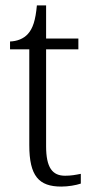

<svg xmlns="http://www.w3.org/2000/svg" viewBox="-20 -678 340 708"><path d="M206 10C232 10 260 5 278 -1V-37C258 -33 242 -30 220 -30C173 -30 150 -60 150 -139V-496H269V-536H150V-658H116C111 -603 101 -573 83 -553C67 -535 43 -526 17 -525V-496H88V-143C88 -29 123 10 206 10Z"/></svg>

Font: Noto Serif Thai SemiCondensed Light
Style: Regular
Weight: 300
Width: 4
Designer: Monotype Design Team
Foundry: Monotype Imaging Inc.
Version: Version 2.002